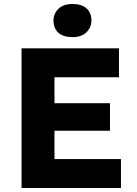

<svg xmlns="http://www.w3.org/2000/svg" viewBox="-20 -942 685 962"><path d="M88 0V-700H576V-555H253V-425H531V-287H253V-145H586V0ZM248 -839Q248 -874 273 -898Q298 -922 343 -922Q389 -922 413.5 -900Q438 -878 438 -839Q438 -804 413 -780Q388 -756 343 -756Q297 -756 272.5 -778Q248 -800 248 -839Z"/></svg>

Font: Mach
Style: Bold
Weight: 700
Version: Version 1.002